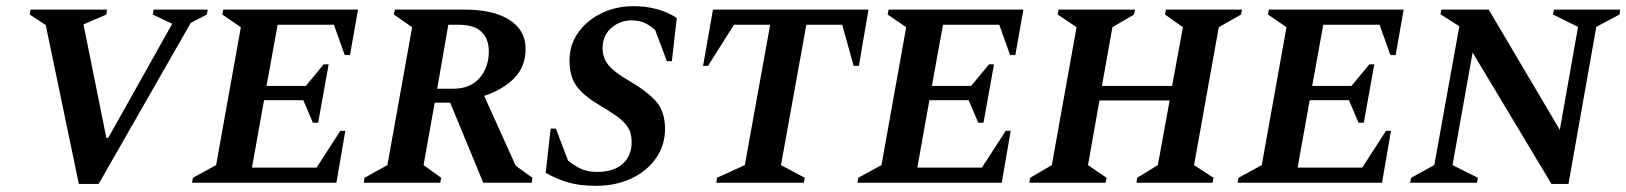

<svg xmlns="http://www.w3.org/2000/svg" viewBox="-20 -591 5260 621"><path d="M235 4 128 -510 76 -544 79 -560H326L324 -544L250 -512L324 -145H330L537 -514L474 -544L477 -560H652L649 -544L597 -517L299 4Z M601 0 604 -16 679 -57 759 -503 699 -544 702 -560H1138L1112 -413H1095L1060 -511H878L842 -313H969L1027 -383H1043L1009 -194H992L961 -267H834L795 -49H1004L1081 -168H1097L1068 0Z M1157 0 1159 -16 1233 -57 1313 -503 1254 -544 1257 -560H1482Q1576 -560 1628 -526.5Q1680 -493 1680 -433Q1680 -376 1643.5 -338.5Q1607 -301 1546 -281L1648 -55L1702 -16L1700 0H1543L1436 -259H1386L1350 -57L1407 -16L1404 0ZM1462 -511H1430L1394 -304H1446Q1501 -304 1531 -338.5Q1561 -373 1561 -425Q1561 -466 1537 -488.5Q1513 -511 1462 -511Z M1908 10Q1855 10 1817.5 -1Q1780 -12 1745 -32L1761 -175H1778L1817 -72Q1833 -58 1856 -46.5Q1879 -35 1911 -35Q1965 -35 1994 -61Q2023 -87 2023 -131Q2023 -160 2011 -179Q1999 -198 1975 -215Q1951 -232 1914 -254Q1867 -282 1844.5 -313Q1822 -344 1822 -395Q1822 -446 1850 -485.5Q1878 -525 1925 -548Q1972 -571 2029 -571Q2110 -571 2169 -533L2153 -393H2137L2099 -494Q2085 -507 2067 -516Q2049 -525 2022 -525Q1985 -525 1957 -500.5Q1929 -476 1929 -435Q1929 -404 1947.5 -381Q1966 -358 2011 -332Q2073 -296 2102 -263Q2131 -230 2131 -174Q2131 -121 2101.5 -79Q2072 -37 2021.5 -13.5Q1971 10 1908 10Z M2297 0 2299 -16 2389 -57 2471 -511H2354L2270 -378H2254L2286 -560H2789L2758 -378H2741L2704 -511H2588L2506 -57L2583 -16L2580 0Z M2753 0 2756 -16 2831 -57 2911 -503 2851 -544 2854 -560H3290L3264 -413H3247L3212 -511H3030L2994 -313H3121L3179 -383H3195L3161 -194H3144L3113 -267H2986L2947 -49H3156L3233 -168H3249L3220 0Z M3309 0 3312 -16 3382 -57 3462 -503 3401 -544 3404 -560H3651L3648 -544L3578 -503L3544 -313H3771L3806 -503L3748 -544L3751 -560H3997L3994 -544L3922 -503L3842 -57L3905 -16L3902 0H3656L3658 -16L3725 -57L3763 -266H3536L3499 -57L3559 -16L3556 0Z M3983 0 3986 -16 4061 -57 4141 -503 4081 -544 4084 -560H4520L4494 -413H4477L4442 -511H4260L4224 -313H4351L4409 -383H4425L4391 -194H4374L4343 -267H4216L4177 -49H4386L4463 -168H4479L4450 0Z M4541 0 4544 -16 4619 -57 4700 -506 4639 -545 4642 -560H4795L5025 -171L5084 -504L5003 -544L5006 -560H5220L5218 -544L5143 -504L5053 4H4998L4743 -421L4678 -57L4760 -16L4757 0Z"/></svg>

Font: Spectral SC SemiBold
Style: Italic
Weight: 600
Italic angle: -10°
Designer: Jean-Baptiste Levee
Foundry: Production Type
Version: Version 2.001